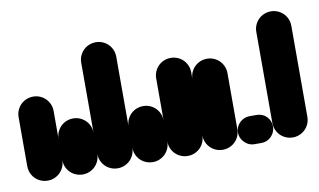

<svg xmlns="http://www.w3.org/2000/svg" viewBox="-48 -450 897 540"><g transform="rotate(-10 400.0 -180.0)"><path d="M0 -50.3H100V-190.3H0ZM50.3 -100Q36.3 -100 24.8 -93.3Q13.3 -86.7 6.7 -75.2Q0 -63.7 0 -50.3Q0 -36.3 6.7 -24.8Q13.3 -13.3 24.8 -6.7Q36.3 0 50.3 0Q63.7 0 75.2 -6.7Q86.7 -13.3 93.3 -24.8Q100 -36.3 100 -50.3Q100 -63.7 93.3 -75.2Q86.7 -86.7 75.2 -93.3Q63.7 -100 50.3 -100ZM50.3 -240Q36.3 -240 24.8 -233.3Q13.3 -226.7 6.7 -215.2Q0 -203.7 0 -190.3Q0 -176.3 6.7 -164.8Q13.3 -153.3 24.8 -146.7Q36.3 -140 50.3 -140Q63.7 -140 75.2 -146.7Q86.7 -153.3 93.3 -164.8Q100 -176.3 100 -190.3Q100 -203.7 93.3 -215.2Q86.7 -226.7 75.2 -233.3Q63.7 -240 50.3 -240Z M100 -50.3H200V-110.3H100ZM150.3 -100Q136.3 -100 124.8 -93.3Q113.3 -86.7 106.7 -75.2Q100 -63.7 100 -50.3Q100 -36.3 106.7 -24.8Q113.3 -13.3 124.8 -6.7Q136.3 0 150.3 0Q163.7 0 175.2 -6.7Q186.7 -13.3 193.3 -24.8Q200 -36.3 200 -50.3Q200 -63.7 193.3 -75.2Q186.7 -86.7 175.2 -93.3Q163.7 -100 150.3 -100ZM150.3 -160Q136.3 -160 124.8 -153.3Q113.3 -146.7 106.7 -135.2Q100 -123.7 100 -110.3Q100 -96.3 106.7 -84.8Q113.3 -73.3 124.8 -66.7Q136.3 -60 150.3 -60Q163.7 -60 175.2 -66.7Q186.7 -73.3 193.3 -84.8Q200 -96.3 200 -110.3Q200 -123.7 193.3 -135.2Q186.7 -146.7 175.2 -153.3Q163.7 -160 150.3 -160Z M200 -50.3H300V-310.3H200ZM250.3 -100Q236.3 -100 224.8 -93.3Q213.3 -86.7 206.7 -75.2Q200 -63.7 200 -50.3Q200 -36.3 206.7 -24.8Q213.3 -13.3 224.8 -6.7Q236.3 0 250.3 0Q263.7 0 275.2 -6.7Q286.7 -13.3 293.3 -24.8Q300 -36.3 300 -50.3Q300 -63.7 293.3 -75.2Q286.7 -86.7 275.2 -93.3Q263.7 -100 250.3 -100ZM250.3 -360Q236.3 -360 224.8 -353.3Q213.3 -346.7 206.7 -335.2Q200 -323.7 200 -310.3Q200 -296.3 206.7 -284.8Q213.3 -273.3 224.8 -266.7Q236.3 -260 250.3 -260Q263.7 -260 275.2 -266.7Q286.7 -273.3 293.3 -284.8Q300 -296.3 300 -310.3Q300 -323.7 293.3 -335.2Q286.7 -346.7 275.2 -353.3Q263.7 -360 250.3 -360Z M300 -50.3H400V-110.3H300ZM350.3 -100Q336.3 -100 324.8 -93.3Q313.3 -86.7 306.7 -75.2Q300 -63.7 300 -50.3Q300 -36.3 306.7 -24.8Q313.3 -13.3 324.8 -6.7Q336.3 0 350.3 0Q363.7 0 375.2 -6.7Q386.7 -13.3 393.3 -24.8Q400 -36.3 400 -50.3Q400 -63.7 393.3 -75.2Q386.7 -86.7 375.2 -93.3Q363.7 -100 350.3 -100ZM350.3 -160Q336.3 -160 324.8 -153.3Q313.3 -146.7 306.7 -135.2Q300 -123.7 300 -110.3Q300 -96.3 306.7 -84.8Q313.3 -73.3 324.8 -66.7Q336.3 -60 350.3 -60Q363.7 -60 375.2 -66.7Q386.7 -73.3 393.3 -84.8Q400 -96.3 400 -110.3Q400 -123.7 393.3 -135.2Q386.7 -146.7 375.2 -153.3Q363.7 -160 350.3 -160Z M400 -50.3H500V-230.3H400ZM450.3 -100Q436.3 -100 424.8 -93.3Q413.3 -86.7 406.7 -75.2Q400 -63.7 400 -50.3Q400 -36.3 406.7 -24.8Q413.3 -13.3 424.8 -6.7Q436.3 0 450.3 0Q463.7 0 475.2 -6.7Q486.7 -13.3 493.3 -24.8Q500 -36.3 500 -50.3Q500 -63.7 493.3 -75.2Q486.7 -86.7 475.2 -93.3Q463.7 -100 450.3 -100ZM450.3 -280Q436.3 -280 424.8 -273.3Q413.3 -266.7 406.7 -255.2Q400 -243.7 400 -230.3Q400 -216.3 406.7 -204.8Q413.3 -193.3 424.8 -186.7Q436.3 -180 450.3 -180Q463.7 -180 475.2 -186.7Q486.7 -193.3 493.3 -204.8Q500 -216.3 500 -230.3Q500 -243.7 493.3 -255.2Q486.7 -266.7 475.2 -273.3Q463.7 -280 450.3 -280Z M500 -50.3H600V-210.3H500ZM550.3 -100Q536.3 -100 524.8 -93.3Q513.3 -86.7 506.7 -75.2Q500 -63.7 500 -50.3Q500 -36.3 506.7 -24.8Q513.3 -13.3 524.8 -6.7Q536.3 0 550.3 0Q563.7 0 575.2 -6.7Q586.7 -13.3 593.3 -24.8Q600 -36.3 600 -50.3Q600 -63.7 593.3 -75.2Q586.7 -86.7 575.2 -93.3Q563.7 -100 550.3 -100ZM550.3 -260Q536.3 -260 524.8 -253.3Q513.3 -246.7 506.7 -235.2Q500 -223.7 500 -210.3Q500 -196.3 506.7 -184.8Q513.3 -173.3 524.8 -166.7Q536.3 -160 550.3 -160Q563.7 -160 575.2 -166.7Q586.7 -173.3 593.3 -184.8Q600 -196.3 600 -210.3Q600 -223.7 593.3 -235.2Q586.7 -246.7 575.2 -253.3Q563.7 -260 550.3 -260Z M640 -80Q624 -80 612 -68.5Q600 -57 600 -40Q600 -24 612 -12Q624 0 640 0H660Q677 0 688.5 -12Q700 -24 700 -40Q700 -57 688.5 -68.5Q677 -80 660 -80Z M700 -50.3H800V-310.3H700ZM750.3 -100Q736.3 -100 724.8 -93.3Q713.3 -86.7 706.7 -75.2Q700 -63.7 700 -50.3Q700 -36.3 706.7 -24.8Q713.3 -13.3 724.8 -6.7Q736.3 0 750.3 0Q763.7 0 775.2 -6.7Q786.7 -13.3 793.3 -24.8Q800 -36.3 800 -50.3Q800 -63.7 793.3 -75.2Q786.7 -86.7 775.2 -93.3Q763.7 -100 750.3 -100ZM750.3 -360Q736.3 -360 724.8 -353.3Q713.3 -346.7 706.7 -335.2Q700 -323.7 700 -310.3Q700 -296.3 706.7 -284.8Q713.3 -273.3 724.8 -266.7Q736.3 -260 750.3 -260Q763.7 -260 775.2 -266.7Q786.7 -273.3 793.3 -284.8Q800 -296.3 800 -310.3Q800 -323.7 793.3 -335.2Q786.7 -346.7 775.2 -353.3Q763.7 -360 750.3 -360Z"/></g></svg>

Font: Wavefont Thin
Style: Regular
Weight: 100
Monospace: yes
Version: Version 3.005;gftools[0.9.33]